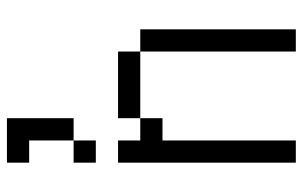

<svg xmlns="http://www.w3.org/2000/svg" viewBox="-176 -676 852 540"><g transform="rotate(-90 250.0 -406.0)"><path d="M62.5 -500Q62.5 -500 62.5 0H125Q125 0 125 -375H187.5V-437.5H125V-500ZM375 -437.5V0H437.5V-437.5ZM187.5 -437.5H375V-500H187.5ZM125 -625H62.5V-562.5H125ZM125 -625H187.5V-812.5H62.5V-750H125Q125 -750 125 -625Z"/></g></svg>

Font: Unifont
Style: Regular
Weight: 500
Version: Version 13.0.05